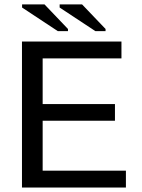

<svg xmlns="http://www.w3.org/2000/svg" viewBox="-20 -846 640 866"><path d="M79.1 0V-658.7H527.8V-582.5H172.4V-376.5H498.5V-301.3H172.4V-76.2H547.9V0ZM410.2 -705.6 249 -812V-826.2H350.1L456.1 -715.3V-705.6ZM240.7 -705.6 79.6 -812V-826.2H180.7L286.6 -715.3V-705.6Z"/></svg>

Font: Cousine
Style: Regular
Weight: 400
Monospace: yes
Designer: Steve Matteson
Foundry: Ascender Corporation
Version: Version 1.20